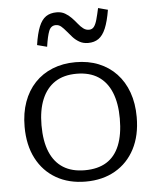

<svg xmlns="http://www.w3.org/2000/svg" viewBox="-55 -836 731 894"><g transform="rotate(-5 310.0 -389.0)"><path d="M572 -268Q572 -182 539.5 -119.5Q507 -57 448 -23Q389 11 310 11Q231 11 172 -23Q113 -57 80.5 -119.5Q48 -182 48 -268Q48 -332 66.5 -383.5Q85 -435 119.5 -471.5Q154 -508 202.5 -527.5Q251 -547 310 -547Q370 -547 418 -527.5Q466 -508 500.5 -471.5Q535 -435 553.5 -383.5Q572 -332 572 -268ZM127 -268Q127 -193 148 -143Q169 -93 209.5 -67.5Q250 -42 310 -42Q371 -42 411.5 -67Q452 -92 472.5 -142.5Q493 -193 493 -268Q493 -339 472.5 -389.5Q452 -440 411.5 -466.5Q371 -493 310 -493Q250 -493 209.5 -466.5Q169 -440 148 -389.5Q127 -339 127 -268ZM377 -631Q354 -631 336.5 -641Q319 -651 306 -665.5Q293 -680 281.5 -694Q270 -708 259 -717.5Q248 -727 234 -727Q211 -727 201.5 -703Q192 -679 185 -630L139 -642Q147 -696 160 -727.5Q173 -759 193 -772.5Q213 -786 243 -786Q265 -786 281.5 -776.5Q298 -767 311.5 -753Q325 -739 336.5 -724.5Q348 -710 360 -701Q372 -692 386 -692Q401 -692 409.5 -703Q418 -714 424 -735.5Q430 -757 437 -789L482 -777Q473 -723 459.5 -691Q446 -659 426 -645Q406 -631 377 -631Z"/></g></svg>

Font: Roboto Serif 20pt Light
Style: Regular
Weight: 300
Version: Version 1.008